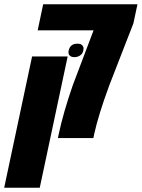

<svg xmlns="http://www.w3.org/2000/svg" viewBox="-92 -650 667 904"><path d="M536.1 -540 422.9 -249Q371.1 -108.9 351.1 -17.1L347.7 0H180.7L184.1 -17.1Q207 -123.5 251 -249.5L348.6 -507.3H85.4L111.3 -629.9H555.2ZM272.5 -444.3Q288.6 -444.3 294.9 -437Q301.3 -429.7 301.3 -423.3Q301.3 -401.4 288.1 -391.1Q274.9 -380.9 258.8 -380.9Q242.7 -380.9 235.4 -389.4Q228 -397.9 231.4 -412.6Q238.8 -444.3 272.5 -444.3ZM-72.3 233.9 59.1 -384.3H226.6L95.2 233.9Z"/></svg>

Font: Open Sans Hebrew Condensed Extra Bold
Style: Italic
Weight: 800
Width: 3
Italic angle: -12°
Foundry: Ascender Corporation, Yanek Iontef
Version: Version 2.001;PS 002.001;hotconv 1.0.70;makeotf.lib2.5.58329